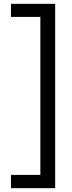

<svg xmlns="http://www.w3.org/2000/svg" viewBox="-20 -812 376 999"><path d="M267 -792V167H37V98H190V-724H37V-792Z"/></svg>

Font: Hubot Sans Condensed ExtraLight
Style: Regular
Weight: 400
Version: Version 2.000